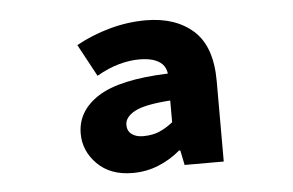

<svg xmlns="http://www.w3.org/2000/svg" viewBox="-36 -757 671 440"><g transform="rotate(-5 300.0 -537.0)"><path d="M253 -364Q202 -364 172 -394Q142 -424 142 -464Q142 -516 191.5 -548Q241 -580 353 -584Q351 -598 343 -606Q335 -614 322 -618Q309 -622 290 -622Q269 -622 244.5 -615.5Q220 -609 192 -593L152 -667Q188 -687 229.5 -698.5Q271 -710 313 -710Q381 -710 422 -673.5Q463 -637 463 -557V-372H373L366 -406H363Q341 -387 313 -375.5Q285 -364 253 -364ZM284 -446Q306 -446 322 -453Q338 -460 353 -472V-522Q294 -518 271 -505.5Q248 -493 248 -475Q248 -461 258 -453.5Q268 -446 284 -446Z"/></g></svg>

Font: Source Code Pro ExtraBold
Style: Regular
Weight: 800
Monospace: yes
Designer: Paul D. Hunt, Teo Tuominen
Foundry: Adobe Systems Incorporated
Version: Version 1.018;hotconv 1.0.116;makeotfexe 2.5.65601